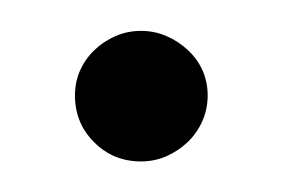

<svg xmlns="http://www.w3.org/2000/svg" viewBox="-20 -108 183 125"><path d="M115.2 -45.9Q115.2 -37.1 111.8 -29.3Q108.4 -21.5 102.3 -15.6Q96.2 -9.8 88.4 -6.3Q80.6 -2.9 71.8 -2.9Q53.7 -2.9 41.3 -15.4Q28.8 -27.8 28.8 -45.9Q28.8 -54.7 32.2 -62.3Q35.6 -69.8 41.5 -75.4Q47.4 -81.1 55.2 -84.5Q63 -87.9 71.8 -87.9Q80.6 -87.9 88.4 -84.5Q96.2 -81.1 102.3 -75.4Q108.4 -69.8 111.8 -62.3Q115.2 -54.7 115.2 -45.9Z"/></svg>

Font: Englebert
Style: Regular
Weight: 400
Designer: Astigmatic (AOETI)
Foundry: Astigmatic (AOETI)
Version: Version 1.000